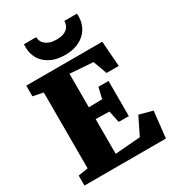

<svg xmlns="http://www.w3.org/2000/svg" viewBox="-228 -1108 1117 1234"><g transform="rotate(-30 330.0 -490.5)"><path d="M343.8 -788.6Q293 -788.6 255.9 -802.7Q218.8 -816.9 194.3 -840.3Q169.9 -863.8 158 -894.3Q146 -924.8 146 -958Q146 -963.9 146 -969.7Q146 -975.6 147 -981H237.3Q237.3 -979 237.5 -976.6Q237.8 -974.1 238.3 -970.7Q239.7 -960.4 245.4 -948.5Q251 -936.5 263.2 -926.3Q275.4 -916 294.9 -908.9Q314.5 -901.9 344.7 -901.9Q374.5 -901.9 393.6 -908.7Q412.6 -915.5 423.8 -926Q435.1 -936.5 439.7 -948.5Q444.3 -960.4 445.8 -970.7Q446.3 -974.1 446.3 -976.6Q446.3 -979 446.3 -981H539.6Q540.5 -975.6 540.5 -970.2Q540.5 -964.8 540.5 -959Q540.5 -925.8 528.3 -895.3Q516.1 -864.7 491.5 -840.8Q466.8 -816.9 429.9 -802.7Q393.1 -788.6 343.8 -788.6ZM29.3 -74.2 102.1 -85.4V-648.9L26.4 -664.1V-743.2H590.8L604.5 -555.7H514.2L476.6 -658.2L305.2 -670.4V-421.4L405.3 -423.8L424.3 -504.9H499.5V-244.1H424.3L406.2 -331.5L305.2 -334V-76.2L492.7 -91.3L557.1 -221.7L655.3 -194.8L633.8 0H29.3Z"/></g></svg>

Font: Merriweather UltraBold
Style: Regular
Weight: 900
Designer: Eben Sorkin ( sorkintype@gmail.com )
Foundry: Eben Sorkin
Version: Version 1.570; ttfautohint (v1.3) -l 8 -r 32 -G 0 -x 0 -H 60